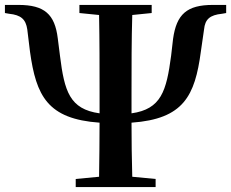

<svg xmlns="http://www.w3.org/2000/svg" viewBox="-26 -761 940 781"><path d="M297 -708 377 -700C379 -596 379 -489 379 -387V-340V-300C257 -317 236 -390 218 -534L209 -605C197 -703 155 -741 49 -741H-6V-708L11 -705C59 -700 79 -683 85 -641L96 -551C121 -371 167 -277 379 -262C379 -187 378 -115 377 -42L282 -33V0H607V-33L512 -42C510 -116 509 -188 509 -262C721 -277 767 -371 791 -551L804 -641C808 -683 828 -700 877 -705L894 -708V-741H840C734 -741 692 -703 678 -603L670 -534C651 -391 630 -317 509 -300V-340V-387C509 -490 509 -598 512 -700L591 -708V-741H297Z"/></svg>

Font: Noto Serif CJK KR
Style: Bold
Weight: 700
Designer: Ryoko NISHIZUKA 西塚涼子 (kana & ideographs); Frank Grießhammer (Latin, Greek & Cyrillic); Wenlong ZHANG 张文龙 (bopomofo); San
Foundry: Adobe
Version: Version 2.001;hotconv 1.1.0;makeotfexe 2.6.0